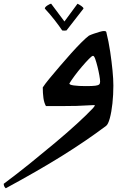

<svg xmlns="http://www.w3.org/2000/svg" viewBox="-165 -568 717 1028"><path d="M371 -131Q371 -142 367 -164.5Q363 -187 357 -211Q351 -235 345 -252Q339 -269 333 -269Q327 -269 310.5 -252Q294 -235 273 -210.5Q252 -186 234 -161.5Q216 -137 207 -122Q204 -114 230.5 -110.5Q257 -107 293 -107Q311 -107 325 -107.5Q339 -108 345 -109Q360 -111 365.5 -115.5Q371 -120 371 -131ZM330 -5Q281 -2 245 -1Q209 0 162 0Q144 0 121.5 0Q99 0 81 0Q71 -18 67.5 -43.5Q64 -69 64 -100Q77 -120 101.5 -149.5Q126 -179 155.5 -213.5Q185 -248 214.5 -281Q244 -314 269.5 -339.5Q295 -365 311 -377Q321 -382 337 -387.5Q353 -393 368.5 -397.5Q384 -402 392 -402Q402 -402 404 -397Q417 -345 425 -291Q433 -237 437.5 -190Q442 -143 442 -110Q442 -61 437 -14.5Q432 32 423 65Q414 98 403 106Q295 187 166.5 267Q38 347 -134 440Q-145 431 -145 416Q-75 364 -5 307.5Q65 251 129.5 197Q194 143 246.5 95Q299 47 333 11Q339 4 341 0.5Q343 -3 343 -3Q343 -6 330 -5ZM75 -522Q75 -530 89 -539Q103 -548 109 -548L180 -453L250 -548Q259 -544 270.5 -536Q282 -528 282 -522L191 -405Q179 -403 168 -405Q152 -429 127.5 -460.5Q103 -492 75 -522Z"/></svg>

Font: Ruwudu Medium
Style: Regular
Weight: 500
Designer: Becca Hirsbrunner Spalinger
Foundry: SIL International
Version: Version 3.000